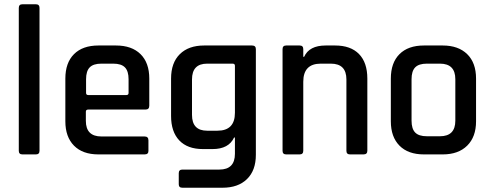

<svg xmlns="http://www.w3.org/2000/svg" viewBox="-20 -723 2301 899"><path d="M148 0H85Q68 0 68 -17V-686Q68 -703 85 -703H148Q165 -703 165 -686V-17Q165 0 148 0Z M657 0H441Q367 0 326.5 -41Q286 -82 286 -155V-355Q286 -429 326.5 -469.5Q367 -510 441 -510H523Q597 -510 638 -469.5Q679 -429 679 -355V-228Q679 -210 661 -210H393Q382 -210 382 -200V-157Q382 -84 455 -84H657Q675 -84 675 -66V-16Q675 0 657 0ZM393 -278H572Q582 -278 582 -288V-352Q582 -390 565 -407.5Q548 -425 510 -425H455Q417 -425 400 -407.5Q383 -390 383 -352V-288Q383 -278 393 -278Z M975 -25H930Q858 -25 819.5 -65.5Q781 -106 781 -180V-355Q781 -429 822 -469.5Q863 -510 936 -510H1160Q1178 -510 1178 -493V2Q1178 75 1136.5 115.5Q1095 156 1022 156H834Q817 156 817 140V88Q817 71 834 71H1007Q1080 71 1080 -3V-79H1076Q1051 -25 975 -25ZM1080 -195V-415Q1080 -425 1069 -425H950Q879 -425 879 -351V-185Q879 -111 950 -111H998Q1080 -111 1080 -195Z M1383 0H1320Q1303 0 1303 -17V-493Q1303 -510 1320 -510H1383Q1400 -510 1400 -493V-457H1404Q1428 -510 1505 -510H1549Q1622 -510 1661 -470Q1700 -430 1700 -355V-17Q1700 0 1682 0H1619Q1602 0 1602 -17V-351Q1602 -425 1529 -425H1482Q1400 -425 1400 -340V-17Q1400 0 1383 0Z M2053 0H1965Q1891 0 1850.5 -41Q1810 -82 1810 -155V-355Q1810 -429 1850.5 -469.5Q1891 -510 1965 -510H2053Q2126 -510 2167.5 -469.5Q2209 -429 2209 -355V-155Q2209 -82 2167.5 -41Q2126 0 2053 0ZM1979 -85H2040Q2112 -85 2112 -158V-352Q2112 -425 2040 -425H1979Q1941 -425 1924 -407.5Q1907 -390 1907 -352V-158Q1907 -120 1924 -102.5Q1941 -85 1979 -85Z"/></svg>

Font: Rajdhani Semibold
Style: Regular
Weight: 600
Designer: Satya Rajpurohit, Jyotish Sonowal
Foundry: Indian Type Foundry
Version: Version 1.200;PS 1.0;hotconv 1.0.78;makeotf.lib2.5.61930; tt